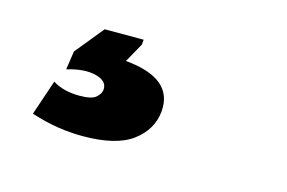

<svg xmlns="http://www.w3.org/2000/svg" viewBox="-45 -106 590 395"><g transform="rotate(15 250.0 91.0)"><path d="M150.4 203.6Q125 203.6 97.9 199.5Q70.8 195.3 40 185.5L65.4 110.4Q88.4 125 123 125Q148.4 125 157.5 117.2Q166.5 109.4 167.5 101.1Q169.9 82 144.8 75.2Q119.6 68.4 82.5 79.6L88.4 40L137.7 -20.5H220.7L219.7 -9.8L196.8 31.2Q301.3 40.5 294.4 113.3Q290.5 152.3 256.1 178Q221.7 203.6 150.4 203.6Z"/></g></svg>

Font: Schibsted Grotesk ExtraBold
Style: Italic
Weight: 800
Italic angle: -12°
Designer: Bakken & Baeck AS, Henrik Kongsvoll
Foundry: Schibsted ASA
Version: Version 1.100; ttfautohint (v1.8.4.7-5d5b);gftools[0.9.25]